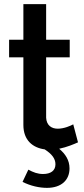

<svg xmlns="http://www.w3.org/2000/svg" viewBox="-20 -715 407 928"><path d="M266 4C304 -4 337 -18 357 -27L334 -114C321 -107 290 -93 259 -93C229 -93 205 -109 203 -146V-438H317V-523H203V-695H93V-523H24V-438H93V-111C93 -37 138 -1 196 7C230 29 248 51 248 79C248 110 225 126 188 126C162 126 141 118 117 105L89 164C128 184 171 193 207 193C277 193 316 155 316 99C316 59 296 29 266 4Z"/></svg>

Font: FIGSv2-sans-serif SemiBold
Style: Regular
Weight: 600
Designer: Matt McInerney, Pablo Impallari, Rodrigo Fuenzalida,Mirko Velimirovic
Foundry: Matt McInerney, Pablo Impallari, Rodrigo Fuenzalida
Version: Version 4.021;hotconv 1.0.109;makeotfexe 2.5.65596